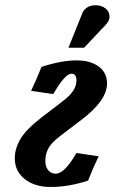

<svg xmlns="http://www.w3.org/2000/svg" viewBox="-20 -726 447 748"><path d="M197.3 -49.3Q231.4 -49.3 277.8 -129.9L364.3 -117.2Q340.3 -67.4 323.2 -22.5Q248 2.4 177.7 2.4Q115.2 2.4 76.4 -28.3Q37.6 -59.1 37.6 -109.4Q37.6 -147.5 59.8 -184.8Q82 -222.2 142.1 -268.6L229 -335.4Q277.8 -373 277.8 -412.1Q277.8 -439 258.3 -439Q233.4 -439 187.5 -359.4L101.1 -372.1Q118.7 -408.2 141.6 -465.3Q219.2 -490.7 278.3 -490.7Q332 -490.7 364.5 -466.8Q397 -442.9 397 -400.9Q397 -335.4 299.8 -261.2L213.9 -195.8Q178.2 -168.5 167.2 -145.5Q156.2 -122.6 156.7 -99.1Q156.7 -75.7 168 -62.5Q179.2 -49.3 197.3 -49.3ZM307.6 -540H246.6L301.8 -677.2Q306.2 -688 319.3 -696.8Q332.5 -705.6 352.1 -705.6Q375.5 -705.6 391.1 -693.1Q406.7 -680.7 406.7 -661.6Q406.7 -645 393.1 -631.3H393.6Q352.5 -588.4 307.6 -540Z"/></svg>

Font: Flanker
Style: Bold Italic
Weight: 700
Italic angle: -12°
Designer: Flanker
Version: Version 2.000